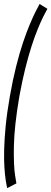

<svg xmlns="http://www.w3.org/2000/svg" viewBox="-38 -766 257 960"><path d="M-2 174.5 44 151Q41.5 136.5 37.5 111.2Q33.5 86 32 49Q30.5 12 31.5 -36.8Q32.5 -85.5 39.2 -147.5Q46 -209.5 59 -285.5Q73 -362 88.5 -424Q104 -486 119.8 -535Q135.5 -584 150.8 -621Q166 -658 178.5 -683Q191 -708 199 -722L160 -746Q152 -732 139.2 -706.5Q126.5 -681 110.5 -643Q94.5 -605 77 -553Q59.5 -501 42.8 -434.5Q26 -368 11.5 -285.5Q-3 -203.5 -9.5 -137Q-16 -70.5 -17.2 -19Q-18.5 32.5 -16 70.5Q-13.5 108.5 -9.5 134.2Q-5.5 160 -2 174.5Z"/></svg>

Font: Anybody ExtraCondensed Light
Style: Italic
Weight: 300
Width: 2
Italic angle: -10°
Version: Version 1.113;gftools[0.9.25]